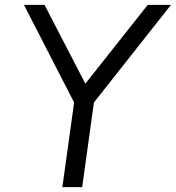

<svg xmlns="http://www.w3.org/2000/svg" viewBox="-20 -765 719 785"><path d="M235 0H316L364 -346L679 -745H584L329 -423L162 -745H78L283 -346Z"/></svg>

Font: Mluvka
Style: Italic
Weight: 400
Italic angle: -8°
Designer: Modified by Jiří Krblich, Original typeface by Gumpita Rahayu
Foundry: Gumpita Rahayu & Jiří Krblich
Version: Version 2.000;Glyphs 3.1.1 (3134)